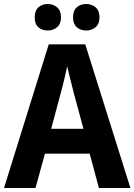

<svg xmlns="http://www.w3.org/2000/svg" viewBox="-20 -937 670 957"><path d="M473 0 427 -171H204L157 0H0L223 -716H405L630 0ZM349 -469Q342 -498 331.5 -538Q321 -578 315 -607Q311 -588 305 -561.5Q299 -535 292.5 -510Q286 -485 282 -470L235 -295H396ZM153 -850Q153 -884 171.5 -900.5Q190 -917 218 -917Q245 -917 264.5 -900.5Q284 -884 284 -850Q284 -818 264.5 -801.5Q245 -785 218 -785Q190 -785 171.5 -801Q153 -817 153 -850ZM344 -850Q344 -884 362.5 -900.5Q381 -917 410 -917Q437 -917 456.5 -900.5Q476 -884 476 -850Q476 -818 456.5 -801.5Q437 -785 410 -785Q381 -785 362.5 -801.5Q344 -818 344 -850Z"/></svg>

Font: Noto Sans SemiCondensed
Style: Bold
Weight: 700
Width: 4
Designer: Monotype Design Team
Foundry: Monotype Imaging Inc.
Version: Version 2.013; ttfautohint (v1.8.4.7-5d5b)